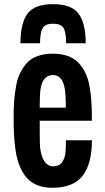

<svg xmlns="http://www.w3.org/2000/svg" viewBox="-20 -891 504 920"><path d="M78.1 -683.6Q78.1 -781.2 112.3 -826.2Q146.5 -871.1 233.9 -871.1Q322.3 -871.1 356.4 -825.7Q390.6 -780.3 390.6 -683.6H296.9Q296.9 -733.4 285.2 -755.4Q273.4 -777.3 234.4 -777.3Q195.3 -777.3 183.6 -754.9Q171.9 -732.4 171.9 -683.6ZM295.4 -375Q295.4 -451.2 287.1 -481.4Q273.4 -531.2 234.4 -531.2Q173.8 -531.2 171.4 -431.2Q170.4 -399.4 170.4 -388.2V-375ZM170.4 -281.2Q170.4 -204.1 171.9 -185.5Q183.1 -96.7 232.9 -93.8Q264.6 -93.8 277.8 -113.8Q291 -133.8 293.5 -157.7Q295.9 -181.6 295.9 -218.8H420.4Q420.4 -106.4 376 -48.8Q331.1 8.8 230.5 8.8Q129.9 8.8 87.4 -68.4Q60.5 -116.7 53.2 -180.7Q45.4 -244.6 45.4 -309.1Q44.9 -373.5 47.9 -409.2Q50.8 -444.3 57.6 -481.4Q64.5 -518.6 78.1 -544.4Q91.8 -570.3 111.3 -591.8Q131.8 -613.3 162.1 -623Q192.4 -633.8 232.9 -633.8Q273.4 -633.8 303.7 -623Q334 -612.3 354.5 -591.8Q396 -548.3 408.2 -481.9Q420.4 -416 420.4 -327.1V-312.5H170.4Z"/></svg>

Font: Oswald
Style: Book
Weight: 400
Designer: vernon adams
Foundry: vernon adams
Version: Version 1.000